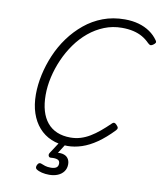

<svg xmlns="http://www.w3.org/2000/svg" viewBox="-128 -1136 1268 1503"><g transform="rotate(10 505.5 -384.5)"><path d="M469 19Q397 19 339.5 -5.5Q282 -30 241 -76.5Q200 -123 178 -188.5Q156 -254 156 -337Q156 -412 173.5 -493Q191 -574 224.5 -652.5Q258 -731 308 -799.5Q358 -868 423 -921.5Q488 -975 567.5 -1005Q647 -1035 741 -1035Q801 -1035 851 -1021Q901 -1007 940.5 -980Q980 -953 1006 -915Q1014 -904 1010 -896Q1006 -888 993 -879Q982 -871 973.5 -871Q965 -871 952 -883Q926 -910 894 -928.5Q862 -947 821.5 -956.5Q781 -966 730 -966Q656 -966 590 -939.5Q524 -913 468.5 -867Q413 -821 369.5 -760Q326 -699 295.5 -629.5Q265 -560 248.5 -487.5Q232 -415 232 -346Q232 -275 248 -220Q264 -165 295.5 -127Q327 -89 373.5 -69.5Q420 -50 480 -50Q522 -50 560 -61.5Q598 -73 634.5 -95Q671 -117 707 -147Q743 -177 781 -214Q792 -225 801.5 -222.5Q811 -220 820 -209Q832 -197 832.5 -188Q833 -179 823 -168Q760 -102 700 -60.5Q640 -19 582 0Q524 19 469 19ZM367 266Q336 266 308.5 259.5Q281 253 263 240Q255 233 256 223Q257 213 262 204Q268 193 275.5 190Q283 187 292 191Q306 197 324.5 203Q343 209 370 209Q398 209 413.5 199Q429 189 429 166Q429 143 410 136Q391 129 360 132Q351 133 346.5 130.5Q342 128 339 122Q336 115 337 109Q338 103 343 95L411 -9H465L392 106L370 92Q412 80 441 86Q470 92 485 111.5Q500 131 500 160Q500 193 482.5 217Q465 241 435 253.5Q405 266 367 266Z"/></g></svg>

Font: Playwrite CO Light
Style: Regular
Weight: 300
Version: Version 1.002